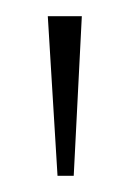

<svg xmlns="http://www.w3.org/2000/svg" viewBox="-20 -734 161 237"><path d="M51 -517H71L81 -714H39Z"/></svg>

Font: Noto Serif Hebrew Condensed Thin
Style: Regular
Weight: 100
Width: 3
Designer: Monotype Design Team
Foundry: Monotype Imaging Inc.
Version: Version 2.004